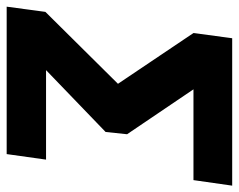

<svg xmlns="http://www.w3.org/2000/svg" viewBox="-108 -642 733 590"><g transform="rotate(90 259.0 -346.5)"><path d="M534 -693H81L65 -574L221 -342L0 -119L-16 0H437L454 -121H179L369 -304L376 -370L238 -574H517Z"/></g></svg>

Font: Fira Sans
Style: Bold Italic
Weight: 700
Italic angle: -8°
Designer: bBox Type GmbH & Carrois Corporate GbR & Edenspiekermann AG
Foundry: bBox Type GmbH & Carrois Corporate GbR & Edenspiekermann AG
Version: Version 4.301;PS 004.301;hotconv 1.0.88;makeotf.lib2.5.64775